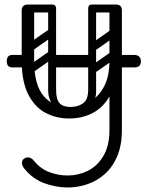

<svg xmlns="http://www.w3.org/2000/svg" viewBox="-20 -520 653 849"><path d="M280 309Q227 309 175.5 290Q124 271 87 225Q77 212 77 200Q77 189 86 182Q94 176 103 176Q119 176 131 192Q160 227 199 241.5Q238 256 280 256Q326 256 368 235.5Q410 215 437 170Q464 125 464 54V-474Q464 -500 492 -500Q519 -500 519 -474V54Q519 122 498.5 170.5Q478 219 443.5 249.5Q409 280 366.5 294.5Q324 309 280 309ZM286 4Q227 4 179.5 -22Q132 -48 104 -104.5Q76 -161 76 -251H131Q131 -144 173.5 -95Q216 -46 286 -46Q332 -46 372.5 -67.5Q413 -89 438.5 -134.5Q464 -180 464 -251H499Q499 -161 470 -104.5Q441 -48 393 -22Q345 4 286 4ZM104 -225Q76 -225 76 -251V-474Q76 -500 104 -500Q131 -500 131 -474V-251Q131 -225 104 -225ZM210 -500Q228 -500 228 -482V-120Q228 -104 210 -104Q193 -104 193 -121V-483Q193 -500 210 -500ZM387 -500Q405 -500 405 -482V-120Q405 -104 387 -104Q370 -104 370 -121V-483Q370 -500 387 -500ZM292 -47 303 -28Q193 -28 193 -121V-219H228V-124Q228 -79 244 -63Q260 -47 292 -47ZM292 -47Q324 -47 347 -63Q370 -79 370 -124V-219H405V-111Q405 -74 368.5 -51Q332 -28 282 -28ZM88 -483Q88 -500 105 -500H208Q227 -500 227 -483Q227 -465 209 -465H106Q88 -465 88 -483ZM372 -483Q372 -500 389 -500H492Q511 -500 511 -483Q511 -465 493 -465H390Q372 -465 372 -483ZM112 -222Q94 -222 74.5 -222Q55 -222 34 -222Q10 -222 10 -249Q10 -277 34 -277H112ZM387 -222Q342 -222 298.5 -222Q255 -222 208 -222V-277H387ZM487 -277H575Q587 -277 595 -270Q603 -263 603 -249Q603 -222 575 -222Q551 -222 529 -222Q507 -222 487 -222ZM133 -303Q118 -292 109 -306Q105 -311 104.5 -318Q104 -325 112 -331L189 -385Q204 -395 214 -381Q218 -375 217.5 -368.5Q217 -362 210 -357ZM133 -205Q118 -194 109 -208Q105 -213 104.5 -220Q104 -227 112 -233L189 -287Q204 -297 214 -283Q218 -277 217.5 -270.5Q217 -264 210 -259ZM410 -303Q395 -292 386 -306Q382 -311 381.5 -318Q381 -325 389 -331L466 -385Q481 -395 491 -381Q495 -375 494.5 -368.5Q494 -362 487 -357ZM410 -205Q395 -194 386 -208Q382 -213 381.5 -220Q381 -227 389 -233L466 -287Q481 -297 491 -283Q495 -277 494.5 -270.5Q494 -264 487 -259Z"/></svg>

Font: Agu Display
Style: Regular
Weight: 400
Designer: Oluwaseun Badejo
Version: Version 1.103